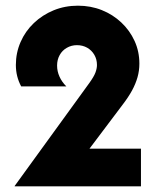

<svg xmlns="http://www.w3.org/2000/svg" viewBox="-20 -659 561 679"><path d="M31.9 0V-1.4L295.8 -365.3Q311.8 -387.5 317.4 -402.1Q322.9 -416.7 322.9 -429.2Q322.9 -449.3 313.5 -465.3Q304.2 -481.2 288.2 -490.3Q272.2 -499.3 252.1 -499.3Q232.6 -499.3 216.3 -489.9Q200 -480.6 191 -464.2Q181.9 -447.9 181.9 -427.1Q181.9 -406.9 190.3 -388.2Q198.6 -369.4 214.6 -353.5H54.9Q36.1 -388.2 36.1 -429.2Q36.1 -472.2 52.8 -510.4Q69.4 -548.6 99.7 -577.4Q129.9 -606.2 169.8 -622.6Q209.7 -638.9 255.6 -638.9Q300.7 -638.9 339.9 -623.3Q379.2 -607.6 409 -579.5Q438.9 -551.4 455.9 -514.2Q472.9 -477.1 472.9 -434Q472.9 -409 466.3 -385.8Q459.7 -362.5 446.9 -338.9Q434 -315.3 413.2 -288.2L296.5 -133.3H478.5V0Z"/></svg>

Font: Afacad Flux ExtraBold
Style: Regular
Weight: 800
Designer: Kristian Moeller
Foundry: Dicotype
Version: Version 1.100